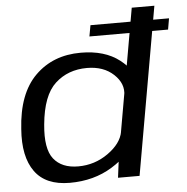

<svg xmlns="http://www.w3.org/2000/svg" viewBox="-55 -838 873 896"><g transform="rotate(-5 382.0 -390.5)"><path d="M386.5 -668.5H755L764 -720.5H396ZM462 0H563L701 -785H595L475 -101ZM236.5 4Q349.5 4 435.2 -49Q521 -102 530.5 -154L495 -213Q485 -158 422.2 -113.5Q359.5 -69 282 -69Q205 -69 167.2 -116.8Q129.5 -164.5 140.5 -277.5Q153 -413 213 -468Q273 -523 362 -523Q439.5 -523 486.8 -478.8Q534 -434.5 524.5 -380L579.5 -438Q589 -489.5 520.2 -543Q451.5 -596.5 339 -596.5Q209 -596.5 125.5 -513.8Q42 -431 32 -265.5Q22 -137 72.8 -66.5Q123.5 4 236.5 4Z"/></g></svg>

Font: Anybody SemiExpanded
Style: Italic
Weight: 400
Width: 6
Italic angle: -10°
Version: Version 1.113;gftools[0.9.25]